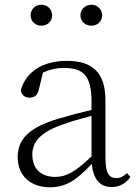

<svg xmlns="http://www.w3.org/2000/svg" viewBox="-20 -780 586 814"><path d="M155 -671C180 -671 201 -688 201 -715C201 -742 180 -760 155 -760C131 -760 110 -742 110 -715C110 -688 131 -671 155 -671ZM368 -671C391 -671 413 -688 413 -715C413 -742 391 -760 368 -760C343 -760 321 -742 321 -715C321 -688 343 -671 368 -671ZM453 13C485 13 513 -1 533 -30L518 -46C502 -31 490 -25 473 -25C443 -25 427 -44 427 -113V-354C427 -473 372 -522 263 -522C161 -522 90 -476 68 -397C72 -377 85 -366 105 -366C126 -366 139 -375 145 -402L162 -472C192 -486 221 -492 250 -492C330 -492 368 -463 368 -350V-314C322 -303 272 -290 225 -276C101 -239 55 -188 55 -114C55 -31 114 14 191 14C262 14 307 -19 369 -85C375 -23 402 13 453 13ZM368 -117C299 -51 260 -30 215 -30C156 -30 117 -62 117 -125C117 -175 148 -217 237 -249C277 -264 323 -277 368 -289Z"/></svg>

Font: Noto Serif TC ExtraLight
Style: Regular
Weight: 200
Designer: Ryoko NISHIZUKA 西塚涼子 (kana & ideographs); Frank Grießhammer (Latin, Greek & Cyrillic); Wenlong ZHANG 张文龙 (bopomofo); San
Foundry: Adobe
Version: Version 2.001;hotconv 1.1.0;makeotfexe 2.6.0